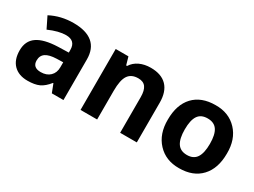

<svg xmlns="http://www.w3.org/2000/svg" viewBox="-42 -949 1836 1388"><g transform="rotate(30 876.0 -255.0)"><path d="M492.9 0H395.9L369.1 -69.3H365.5Q330.1 -24.8 293.2 -7.8Q256.3 9.1 196.7 9.1Q122.9 9.1 80.9 -33.1Q38.9 -75.3 38.9 -153.7Q38.9 -232.1 94.8 -271Q150.7 -309.9 266.4 -314L354.9 -316.5V-338.7Q354.9 -416.1 275.5 -416.1Q215.4 -416.1 132.5 -379.7L86.5 -473.2Q173.9 -519.2 279.3 -519.2Q384.7 -519.2 438.8 -474Q492.9 -428.7 492.9 -338.7ZM354.9 -193.6V-235.6L301.3 -234.1Q240.1 -232.1 210.8 -212.1Q181.5 -192.1 181.5 -151.2Q181.5 -92.5 248.7 -92.5Q297.3 -92.5 326.1 -120.1Q354.9 -147.6 354.9 -193.6Z M1105.2 -331.6V0H966.1V-297.3Q966.1 -352.9 946.4 -379.9Q926.7 -407 884.2 -407Q826.6 -407 800.3 -368.3Q774 -329.6 774 -239.1V0H635.5V-508.6H741.7L760.4 -443.4H767.9Q790.7 -479.8 831.4 -499Q872.1 -518.2 924.2 -518.2Q1013.1 -518.2 1059.2 -470.4Q1105.2 -422.6 1105.2 -331.6Z M1543.2 -369.3Q1518.2 -406.5 1463.1 -406.5Q1408 -406.5 1383.2 -369.3Q1358.4 -332.2 1358.4 -255.1Q1358.4 -178 1383.7 -140Q1409 -102.1 1463.6 -102.1Q1518.2 -102.1 1543.2 -140Q1568.3 -178 1568.3 -255.1Q1568.3 -332.2 1543.2 -369.3ZM1464.6 -518.2Q1575.3 -519.7 1643.6 -447.2Q1711.8 -374.6 1709.8 -255.3Q1709.8 -130.9 1644.3 -60.9Q1578.9 9.1 1462.1 9.1Q1351.4 10.1 1283.4 -62.7Q1215.4 -135.5 1216.9 -255.3Q1216.9 -379.7 1281.6 -448.9Q1346.8 -518.2 1464.6 -518.2Z"/></g></svg>

Font: Khula
Style: Bold
Weight: 700
Designer: Erin McLaughlin, Steve Matteson
Version: Version 1.000;PS 1.0;hotconv 1.0.72;makeotf.lib2.5.5900; ttf